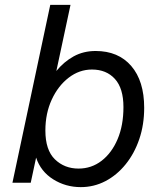

<svg xmlns="http://www.w3.org/2000/svg" viewBox="-20 -749 658 787"><path d="M571 -307Q571 -238 551 -179Q531 -120 495 -75.5Q459 -31 412 -6.5Q365 18 311 18Q249 18 198 -14Q147 -46 128 -103L106 0H31L186 -729H269L211 -458Q242 -496 282 -518Q322 -540 372 -540Q465 -540 518 -478.5Q571 -417 571 -307ZM357 -464Q305 -464 261.5 -430.5Q218 -397 192 -340.5Q166 -284 166 -214Q166 -134 205 -96Q244 -58 302 -58Q355 -58 396.5 -90Q438 -122 462 -178.5Q486 -235 486 -310Q486 -387 451 -425.5Q416 -464 357 -464Z"/></svg>

Font: Fragment Mono SC
Style: Italic
Weight: 400
Italic angle: -12°
Monospace: yes
Designer: Wei Huang based on Nimbus Sans by URW Studio, based on Helvetica by Max Miedinger.
Foundry: Wei Huang
Version: Version 1.012; ttfautohint (v1.8.4.7-5d5b)